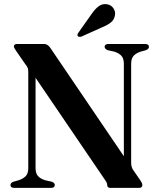

<svg xmlns="http://www.w3.org/2000/svg" viewBox="-20 -914 768 934"><path d="M246.5 -14Q246.5 0 228 0H50Q31 0 31 -14Q31 -24.5 45.5 -30L72 -37.5Q94.5 -45.5 106 -58.2Q117.5 -71 117.5 -96.5V-564.5Q117.5 -576 115 -583.2Q112.5 -590.5 102 -603.5L58 -667Q47.5 -682 47.5 -688Q47.5 -700 63.5 -700H195Q211.5 -700 224.5 -681.5L582.5 -154V-603.5Q582.5 -628.5 571.5 -641.5Q560.5 -654.5 537 -662.5L503.5 -670Q489 -676 489 -686Q489 -700 507.5 -700H685.5Q704.5 -700 704.5 -686Q704.5 -675.5 690 -670L663.5 -662.5Q641 -655 629.5 -642Q618 -629 618 -603.5V-122.5Q618 -101 628 -87L661 -39Q668.5 -28 670.5 -22.8Q672.5 -17.5 672.5 -13.5Q672.5 0 655.5 0H517.5Q501.5 0 501.5 -14Q501.5 -19.5 499 -25.2Q496.5 -31 488 -43L153 -535.5V-96.5Q153 -71.5 164 -58.5Q175 -45.5 198.5 -37.5L232 -30Q246.5 -24.5 246.5 -14ZM426 -846.5Q442.5 -870.5 460 -883.5Q477.5 -896.5 499 -893.5Q520.5 -890.5 531.2 -874.5Q542 -858.5 539.5 -842Q536.5 -818.5 519.5 -805Q502.5 -791.5 477.5 -781.5L376 -736Q371.5 -734.5 366.5 -734.8Q361.5 -735 358.5 -738Q354 -744 361 -754.5Z"/></svg>

Font: Fraunces 72pt SemiBold
Style: Regular
Weight: 600
Version: Version 1.000;[b76b70a41]